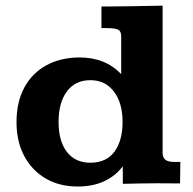

<svg xmlns="http://www.w3.org/2000/svg" viewBox="-20 -662 696 693"><path d="M260.3 11.2Q193.8 11.2 144.3 -18.1Q94.7 -47.4 67.1 -99.6Q39.6 -151.9 39.6 -220.7Q39.6 -293.9 67.9 -346.2Q96.2 -398.4 147.7 -426.5Q199.2 -454.6 267.6 -454.6Q359.9 -454.6 417.5 -394.5V-529.8Q417.5 -550.8 404.5 -555.7Q391.6 -560.5 368.7 -560.5Q363.3 -561 357.7 -560.8Q352.1 -560.5 346.2 -560.5V-638.7Q372.6 -638.2 398.2 -638.9Q423.8 -639.6 455.6 -639.6Q485.4 -640.1 512.7 -640.6Q540 -641.1 566.9 -641.6V-108.9Q566.9 -95.2 575.4 -86.7Q584 -78.1 606.9 -77.6Q609.4 -77.6 618.4 -77.6Q627.4 -77.6 630.9 -77.6L629.9 0Q610.4 0 588.1 -0.2Q565.9 -0.5 545.9 -0.5Q515.1 0 484.6 0.2Q454.1 0.5 423.3 1.5Q423.3 -3.4 423.3 -15.4Q423.3 -27.3 423.3 -40.5Q423.3 -53.7 422.9 -62Q399.9 -29.3 358.4 -9Q316.9 11.2 260.3 11.2ZM305.7 -74.7Q363.8 -74.7 393.1 -114.5Q422.4 -154.3 422.4 -222.2Q422.4 -290.5 391.1 -331.5Q359.9 -372.6 306.2 -372.6Q252 -372.6 221.7 -332.3Q191.4 -292 191.4 -222.2Q191.4 -152.8 221.4 -113.8Q251.5 -74.7 305.7 -74.7Z"/></svg>

Font: Kameron
Style: Regular
Weight: 400
Designer: Vernon Adams
Foundry: Vernon Adams
Version: Version 1.100